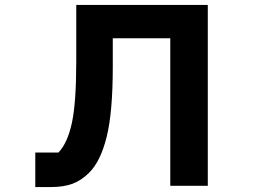

<svg xmlns="http://www.w3.org/2000/svg" viewBox="-20 -753 1040 778"><path d="M123 5V-135H217Q254 -174 271.5 -256Q289 -338 289 -504V-733H822V0H670V-598H437V-483Q437 -297 412 -197.5Q387 -98 341 -53Q310 -22 274 -8.5Q238 5 185 5Z"/></svg>

Font: IBM Plex Sans JP
Style: Bold
Weight: 700
Designer: Mike Abbink; Paul van der Laan; Pieter van Rosmalen; Wujin Sim; Yejin Wi; Jinhee Kim; Boomi Park; Yona Kim; Kichan Ma
Foundry: Sandoll Inc.
Version: Version 1.001